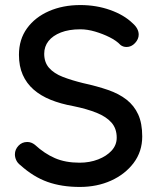

<svg xmlns="http://www.w3.org/2000/svg" viewBox="-20 -730 625 760"><path d="M296 10Q224 10 168 -10Q112 -30 61 -76Q50 -84 44.5 -95.5Q39 -107 39 -119Q39 -138 53 -153Q67 -168 88 -168Q104 -168 118 -157Q156 -122 197.5 -104Q239 -86 295 -86Q335 -86 368.5 -99Q402 -112 422 -134Q442 -156 442 -185Q442 -221 421.5 -244.5Q401 -268 362.5 -283.5Q324 -299 270 -310Q220 -319 180.5 -335Q141 -351 113 -375.5Q85 -400 70 -434Q55 -468 55 -513Q55 -574 87 -618Q119 -662 174 -686Q229 -710 298 -710Q361 -710 416 -690.5Q471 -671 505 -638Q529 -617 529 -593Q529 -575 514.5 -559.5Q500 -544 481 -544Q467 -544 457 -552Q441 -569 414 -582.5Q387 -596 356.5 -605Q326 -614 298 -614Q253 -614 221 -601.5Q189 -589 172 -567.5Q155 -546 155 -517Q155 -483 174.5 -461Q194 -439 229 -425.5Q264 -412 309 -401Q364 -389 407.5 -374Q451 -359 481 -335.5Q511 -312 527 -277Q543 -242 543 -190Q543 -130 509 -85Q475 -40 419.5 -15Q364 10 296 10Z"/></svg>

Font: Quicksand Light SemiBold
Style: Regular
Weight: 600
Version: Version 3.004